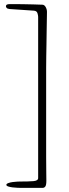

<svg xmlns="http://www.w3.org/2000/svg" viewBox="-20 -858 338 936"><path d="M188 -835Q197 -834 203 -823Q209 -812 209 -800Q208 -748 207.5 -710Q207 -672 206.5 -641Q206 -610 205.5 -583Q205 -556 205 -525Q205 -494 205 -456Q205 -418 205 -366Q205 -350 205 -319.5Q205 -289 205 -251Q205 -213 205 -171.5Q205 -130 205 -92Q205 -54 205.5 -23.5Q206 7 206 23Q206 44 201 51Q196 58 187 58H87Q79 58 66 57.5Q53 57 41 55.5Q29 54 20 51Q11 48 11 43Q11 38 20.5 34.5Q30 31 41.5 29.5Q53 28 63 27.5Q73 27 75 27Q120 27 143 25Q166 23 166 10V-776Q166 -783 162.5 -794Q159 -805 145 -806L27 -814Q16 -815 12.5 -819.5Q9 -824 9 -826Q9 -834 14.5 -836Q20 -838 28 -838Q35 -838 53.5 -838Q72 -838 95 -837.5Q118 -837 142.5 -836.5Q167 -836 188 -835Z"/></svg>

Font: Life Savers
Style: Regular
Weight: 400
Designer: Pablo Impallari, Rodrigo Fuenzalida, Brenda Gallo
Foundry: Pablo Impallari, Rodrigo Fuenzalida, Brenda Gallo
Version: Version 3.001; ttfautohint (v0.95) -l 8 -r 50 -G 200 -x 14 -